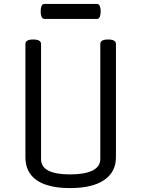

<svg xmlns="http://www.w3.org/2000/svg" viewBox="-20 -947 723 982"><path d="M190 -722V-133Q190 -55 338 -55Q414 -55 453.5 -75Q493 -95 493 -133V-722Q493 -745 533 -745Q573 -745 573 -722V-143Q573 -67 512.5 -26Q452 15 338 15Q226 15 168 -25Q110 -65 110 -143V-722Q110 -745 149 -745Q190 -745 190 -722ZM208 -927H475Q486 -927 490.5 -916Q495 -905 495 -889Q495 -873 490.5 -861.5Q486 -850 475 -850H208Q197 -850 192.5 -861.5Q188 -873 188 -889Q188 -906 192.5 -916.5Q197 -927 208 -927Z"/></svg>

Font: Offside
Style: Regular
Weight: 400
Designer: Eduardo Rodriguez Tunni
Foundry: Eduardo Rodriguez Tunni
Version: Version 1.002; ttfautohint (v1.8.4.7-5d5b);gftools[0.9.23]